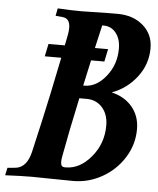

<svg xmlns="http://www.w3.org/2000/svg" viewBox="-68 -769 672 815"><g transform="rotate(5 268.0 -361.5)"><path d="M146.5 -363.3Q153.3 -396.5 164.3 -449.5Q175.3 -502.4 178.2 -516.6H107.9L119.1 -570.3H188.5Q190.4 -579.1 193.6 -595.5Q196.8 -611.8 198.2 -619.1Q200.7 -632.8 200.7 -645.5Q200.7 -686 169.4 -689L138.7 -691.9L145 -724.1Q203.1 -720.7 247.1 -720.7Q264.6 -720.7 302.7 -721.9Q340.8 -723.1 399.9 -723.1Q466.8 -723.1 509.5 -686Q552.2 -648.9 552.2 -589.4Q552.2 -521.5 510.3 -466.8Q468.3 -412.1 404.3 -388.7Q459.5 -376 492.2 -337.2Q524.9 -298.3 524.9 -242.2Q524.9 -176.3 489.3 -120.1Q453.6 -64 396 -32Q338.4 0 274.4 0Q230.5 0 178.7 -1.2Q127 -2.4 97.7 -2.4Q56.2 -2.4 -15.6 1L-8.8 -31.2L26.9 -34.7Q73.2 -40.5 89.4 -107.9Q121.1 -243.7 146.5 -363.3ZM301.3 -352.1H269.5Q237.3 -202.1 219.2 -102.1Q216.3 -87.9 216.3 -77.1Q216.3 -64.5 220.7 -59.6Q225.1 -54.7 234.4 -54.7H237.8Q297.4 -54.7 345.5 -112.1Q393.6 -169.4 393.6 -246.1Q393.6 -293.9 367.7 -323Q341.8 -352.1 301.3 -352.1ZM281.2 -407.2H286.1Q337.4 -407.2 377.9 -457.8Q418.5 -508.3 418.5 -576.2Q418.5 -617.7 398.2 -643.1Q377.9 -668.5 345.7 -668.5H339.4Q328.1 -621.6 316.9 -570.3H373L361.8 -516.6H305.2Q292.5 -460.9 281.2 -407.2Z"/></g></svg>

Font: Flanker
Style: Bold Italic
Weight: 700
Italic angle: -12°
Designer: Flanker
Version: Version 2.000